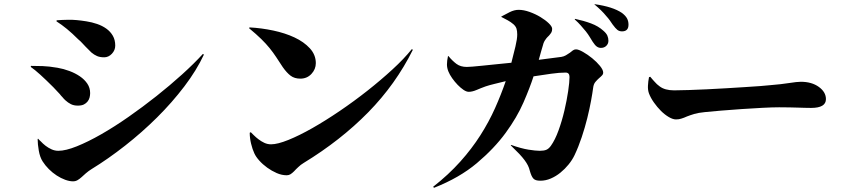

<svg xmlns="http://www.w3.org/2000/svg" viewBox="-20 -838 4040 918"><path d="M266 -388Q258 -396 250.5 -404.5Q243 -413 235 -421Q200 -456 173 -480.5Q146 -505 127 -518L128 -523Q154 -523 184 -522Q214 -521 255 -514Q284 -509 312 -498.5Q340 -488 362 -473Q384 -458 397.5 -438Q411 -418 411 -393Q411 -383 408.5 -372.5Q406 -362 399 -353Q392 -344 381 -338.5Q370 -333 352 -333Q333 -333 319 -340Q305 -347 292 -359Q288 -363 285 -366Q282 -369 279 -373Q275 -377 272 -380.5Q269 -384 266 -388ZM198 -141Q211 -131 226.5 -124Q242 -117 259 -117Q294 -117 347.5 -138.5Q401 -160 464 -196Q527 -232 595 -279.5Q663 -327 728 -378.5Q793 -430 850.5 -482Q908 -534 950 -580L955 -577Q920 -502 861.5 -425Q803 -348 731 -276.5Q659 -205 578 -141.5Q497 -78 417 -29Q404 -21 390 -9Q385 -4 380 0Q375 4 370 9Q360 18 350.5 23.5Q341 29 329 29Q312 29 291.5 21.5Q271 14 251 1Q231 -12 213.5 -29.5Q196 -47 184 -66Q171 -86 165.5 -117.5Q160 -149 160 -173L162 -175Q165 -172 168 -168.5Q171 -165 175 -162Q180 -157 185.5 -151.5Q191 -146 198 -141ZM389 -615Q381 -623 373 -632Q365 -641 354 -650Q325 -679 300 -699.5Q275 -720 250 -736L251 -741Q274 -743 308.5 -743.5Q343 -744 393 -736Q419 -732 444 -723.5Q469 -715 488.5 -701Q508 -687 519.5 -667Q531 -647 531 -620Q531 -598 515 -581Q499 -564 478 -564Q458 -564 444 -570Q430 -576 417 -587Q404 -599 389 -615Z M1216 -172Q1229 -162 1244 -155Q1259 -148 1276 -148Q1307 -148 1359 -169Q1411 -190 1473.5 -225.5Q1536 -261 1604.5 -307.5Q1673 -354 1737 -404.5Q1801 -455 1856.5 -506Q1912 -557 1949 -603L1954 -600Q1872 -435 1740.5 -301Q1609 -167 1432 -59Q1417 -50 1406 -39Q1400 -34 1395.5 -29Q1391 -24 1386 -19Q1377 -10 1369 -5Q1361 0 1351 0Q1327 0 1303 -10.5Q1279 -21 1257.5 -36.5Q1236 -52 1219.5 -70.5Q1203 -89 1196 -105Q1187 -124 1180.5 -151Q1174 -178 1174 -203L1179 -206L1193 -192Q1204 -181 1216 -172ZM1269 -608Q1252 -629 1229 -651.5Q1206 -674 1171 -703L1173 -707Q1230 -704 1286.5 -692Q1343 -680 1388 -659Q1433 -638 1461.5 -607Q1490 -576 1490 -536Q1490 -507 1469 -484.5Q1448 -462 1416 -462Q1388 -462 1369.5 -476Q1351 -490 1332 -517Q1315 -543 1300.5 -565Q1286 -587 1269 -608Z M2878 -762Q2858 -787 2822 -817L2823 -818Q2910 -806 2954 -776Q2971 -763 2978 -750Q2985 -737 2985 -720Q2985 -688 2954 -688Q2941 -688 2932 -695Q2923 -702 2909 -721Q2903 -730 2896 -740Q2889 -750 2878 -762ZM2781 -688Q2770 -701 2757.5 -715.5Q2745 -730 2728 -745L2729 -748Q2771 -739 2806 -726Q2841 -713 2865 -691Q2879 -679 2884 -667.5Q2889 -656 2889 -643Q2889 -629 2879 -619Q2869 -609 2853 -609Q2843 -609 2834 -615Q2825 -621 2814 -638Q2807 -649 2799.5 -661.5Q2792 -674 2781 -688ZM2576 -622Q2572 -611 2568 -595Q2564 -579 2556 -552L2664 -566Q2676 -568 2685.5 -573.5Q2695 -579 2705 -586Q2712 -592 2719 -597Q2726 -602 2734 -602Q2746 -602 2768 -589.5Q2790 -577 2811.5 -559.5Q2833 -542 2848.5 -523Q2864 -504 2864 -491Q2864 -483 2858 -477Q2856 -474 2852 -471Q2850 -469 2848 -467.5Q2846 -466 2844 -464Q2836 -457 2827 -446.5Q2818 -436 2816 -418Q2813 -395 2806 -356.5Q2799 -318 2788 -273.5Q2777 -229 2761.5 -182.5Q2746 -136 2727 -96Q2716 -73 2698.5 -51.5Q2681 -30 2659.5 -12.5Q2638 5 2613.5 15.5Q2589 26 2564 26Q2551 26 2543 23.5Q2535 21 2530 15.5Q2525 10 2521 1Q2517 -8 2513 -22Q2510 -35 2504 -47Q2498 -59 2488 -72.5Q2478 -86 2462 -103Q2446 -120 2422 -143L2424 -145Q2472 -128 2506.5 -122.5Q2541 -117 2561 -117Q2581 -117 2592.5 -122Q2604 -127 2614 -141Q2634 -169 2650.5 -214.5Q2667 -260 2678.5 -309Q2690 -358 2696.5 -402Q2703 -446 2703 -470Q2703 -491 2684 -491Q2655 -491 2615.5 -485.5Q2576 -480 2531 -473Q2514 -420 2483 -348.5Q2452 -277 2397.5 -202.5Q2343 -128 2260 -58Q2177 12 2055 60L2051 55Q2125 -3 2180.5 -65Q2236 -127 2277 -191.5Q2318 -256 2347 -321Q2376 -386 2398 -450Q2366 -442 2343 -436.5Q2320 -431 2302 -425Q2290 -421 2279.5 -416.5Q2269 -412 2259 -408Q2238 -399 2221 -399Q2210 -399 2196 -408.5Q2182 -418 2168 -432.5Q2154 -447 2142 -464Q2130 -481 2124 -496Q2117 -513 2117 -530Q2117 -547 2122 -570H2124Q2143 -547 2162.5 -532.5Q2182 -518 2212 -518Q2220 -518 2239.5 -519.5Q2259 -521 2287 -524Q2315 -527 2350.5 -530.5Q2386 -534 2425 -538Q2436 -580 2444.5 -616Q2453 -652 2453 -673Q2453 -690 2449.5 -701Q2446 -712 2435 -722Q2422 -733 2407.5 -741Q2393 -749 2377 -757V-759Q2395 -769 2417 -780Q2439 -791 2460 -791Q2484 -791 2512 -781Q2540 -771 2564 -756.5Q2588 -742 2604 -726.5Q2620 -711 2620 -700Q2620 -689 2616 -682.5Q2612 -676 2605 -668Q2603 -666 2601 -664Q2599 -662 2597 -660Q2595 -658 2593 -655.5Q2591 -653 2589 -650Q2585 -645 2581.5 -638Q2578 -631 2576 -622Z M3083 -391Q3077 -407 3078 -428Q3079 -449 3083 -469L3089 -471Q3095 -464 3100 -458Q3105 -452 3110 -447Q3120 -435 3134 -425Q3159 -406 3203 -406Q3232 -406 3273 -407.5Q3314 -409 3359.5 -411Q3405 -413 3452 -416Q3499 -419 3540.5 -421.5Q3582 -424 3615 -426.5Q3648 -429 3665 -431Q3715 -435 3753 -441Q3791 -447 3809 -447Q3861 -447 3895 -422.5Q3929 -398 3929 -364Q3929 -322 3858 -322Q3842 -322 3827 -322.5Q3812 -323 3794.5 -323.5Q3777 -324 3755 -324.5Q3733 -325 3705 -325Q3674 -325 3626 -322.5Q3578 -320 3526 -316.5Q3474 -313 3426.5 -309Q3379 -305 3350 -302Q3319 -299 3299 -293Q3279 -287 3264 -281Q3257 -278 3251 -275.5Q3245 -273 3238 -271Q3227 -267 3212 -267Q3197 -267 3177.5 -278.5Q3158 -290 3140 -308Q3122 -326 3106.5 -348Q3091 -370 3083 -391Z"/></svg>

Font: XinYuGongZhangJiaSongA
Style: Regular
Weight: 900
Designer: XinYuGong
Foundry: Adobe Systems Incorporated
Version: Version 1.00